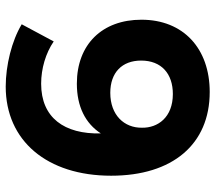

<svg xmlns="http://www.w3.org/2000/svg" viewBox="-61 -686 754 672"><g transform="rotate(-90 316.0 -350.0)"><path d="M507 -539 567 -651C509 -686 423 -707 349 -707C159 -707 37 -562 37 -338C37 -123 147 7 330 7C482 7 583 -85 583 -232C583 -369 497 -458 359 -458C279 -458 220 -428 185 -374C182 -502 240 -583 359 -583C412 -583 466 -567 507 -539ZM327 -341C398 -341 440 -300 440 -233C440 -162 394 -122 323 -122C241 -122 204 -175 205 -230C204 -292 249 -341 327 -341Z"/></g></svg>

Font: Juman SemiBold
Style: Regular
Weight: 600
Designer: Bandar Raffah (Arabic) Julieta Ulanovsky (Latin)
Foundry: Caramella
Version: Version 5.022;PS 005.022;hotconv 1.0.88;makeotf.lib2.5.64775